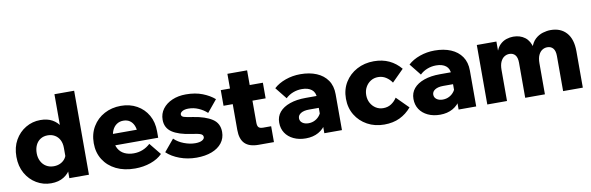

<svg xmlns="http://www.w3.org/2000/svg" viewBox="-50 -1162 4992 1621"><g transform="rotate(-10 2446.0 -352.0)"><path d="M612 0H444V-109L443 -120V-259Q443 -300 428 -328.5Q413 -357 386.5 -372.5Q360 -388 326 -388Q290 -388 263.5 -371Q237 -354 223 -324Q209 -294 209 -255Q209 -217 224.5 -186.5Q240 -156 268 -139Q296 -122 333 -122Q362 -122 386 -132.5Q410 -143 426.5 -162.5Q443 -182 448 -208L486 -192Q486 -135 463 -87.5Q440 -40 395.5 -12Q351 16 286 16Q219 16 161.5 -18Q104 -52 69.5 -113Q35 -174 35 -255Q35 -337 69.5 -397.5Q104 -458 161.5 -492Q219 -526 287 -526Q347 -526 388.5 -503Q430 -480 454 -440Q478 -400 483 -349H443V-720H612Z M1159 -168 1241 -67Q1203 -28 1140.5 -6Q1078 16 1006 16Q913 16 844 -18Q775 -52 736.5 -113Q698 -174 698 -254Q698 -335 735 -396.5Q772 -458 835.5 -492Q899 -526 977 -526Q1054 -526 1114 -492.5Q1174 -459 1208 -399.5Q1242 -340 1242 -261V-255H1078V-273Q1078 -312 1066 -340Q1054 -368 1031.5 -383.5Q1009 -399 976 -399Q944 -399 919.5 -382.5Q895 -366 881 -335Q867 -304 867 -258Q867 -209 886 -176.5Q905 -144 939 -128Q973 -112 1017 -112Q1098 -112 1159 -168ZM1242 -206H799V-304H1225L1242 -260Z M1279 -75 1364 -177Q1397 -144 1447 -125Q1497 -106 1543 -106Q1581 -106 1601.5 -117.5Q1622 -129 1622 -145Q1622 -164 1602 -172.5Q1582 -181 1523 -189Q1415 -204 1360 -241.5Q1305 -279 1305 -348Q1305 -401 1335 -441Q1365 -481 1417 -503.5Q1469 -526 1535 -526Q1615 -526 1676.5 -502Q1738 -478 1779 -442L1694 -339Q1663 -368 1621.5 -386Q1580 -404 1536 -404Q1502 -404 1483 -392.5Q1464 -381 1464 -366Q1464 -349 1485.5 -342Q1507 -335 1563 -327Q1666 -311 1724 -273Q1782 -235 1782 -161Q1782 -107 1751 -67Q1720 -27 1664 -5.5Q1608 16 1533 16Q1457 16 1389.5 -9Q1322 -34 1279 -75Z M2198 0H2066Q1987 0 1949 -38Q1911 -76 1911 -155V-636H2080V-188Q2080 -159 2091 -147.5Q2102 -136 2130 -136H2198ZM2193 -376H1832V-510H2193Z M2781 0H2630V-104L2621 -113V-305Q2621 -352 2590.5 -376Q2560 -400 2507 -400Q2467 -400 2431 -386Q2395 -372 2368 -346L2288 -446Q2328 -483 2388.5 -504.5Q2449 -526 2516 -526Q2595 -526 2654.5 -501Q2714 -476 2747.5 -427.5Q2781 -379 2781 -308ZM2470 16Q2411 16 2365.5 -5.5Q2320 -27 2295 -65Q2270 -103 2270 -154Q2270 -206 2301 -243Q2332 -280 2390 -300.5Q2448 -321 2527 -321H2635V-219H2537Q2492 -219 2466.5 -203Q2441 -187 2441 -161Q2441 -136 2461.5 -121Q2482 -106 2514 -106Q2545 -106 2571 -120Q2597 -134 2613.5 -158Q2630 -182 2633 -212L2676 -194Q2676 -131 2650.5 -83.5Q2625 -36 2578.5 -10Q2532 16 2470 16Z M3275 -191 3376 -90Q3333 -39 3275.5 -11.5Q3218 16 3142 16Q3062 16 2998 -19Q2934 -54 2897 -115Q2860 -176 2860 -255Q2860 -334 2897.5 -395Q2935 -456 3000 -491Q3065 -526 3146 -526Q3219 -526 3276.5 -499Q3334 -472 3376 -421L3275 -320Q3256 -349 3226 -368.5Q3196 -388 3158 -388Q3123 -388 3095 -370.5Q3067 -353 3050.5 -323Q3034 -293 3034 -255Q3034 -217 3050.5 -187Q3067 -157 3095 -139.5Q3123 -122 3158 -122Q3197 -122 3226.5 -141.5Q3256 -161 3275 -191Z M3932 0H3781V-104L3772 -113V-305Q3772 -352 3741.5 -376Q3711 -400 3658 -400Q3618 -400 3582 -386Q3546 -372 3519 -346L3439 -446Q3479 -483 3539.5 -504.5Q3600 -526 3667 -526Q3746 -526 3805.5 -501Q3865 -476 3898.5 -427.5Q3932 -379 3932 -308ZM3621 16Q3562 16 3516.5 -5.5Q3471 -27 3446 -65Q3421 -103 3421 -154Q3421 -206 3452 -243Q3483 -280 3541 -300.5Q3599 -321 3678 -321H3786V-219H3688Q3643 -219 3617.5 -203Q3592 -187 3592 -161Q3592 -136 3612.5 -121Q3633 -106 3665 -106Q3696 -106 3722 -120Q3748 -134 3764.5 -158Q3781 -182 3784 -212L3827 -194Q3827 -131 3801.5 -83.5Q3776 -36 3729.5 -10Q3683 16 3621 16Z M4846 0H4677V-301Q4677 -345 4659 -366.5Q4641 -388 4609 -388Q4586 -388 4566 -375.5Q4546 -363 4533.5 -336Q4521 -309 4521 -266V0H4352V-301Q4352 -345 4334 -366.5Q4316 -388 4284 -388Q4261 -388 4241 -375.5Q4221 -363 4208.5 -336Q4196 -309 4196 -266V0H4027V-510H4195V-411L4188 -412Q4202 -458 4227.5 -482.5Q4253 -507 4283 -516.5Q4313 -526 4341 -526Q4400 -526 4441 -495Q4482 -464 4496 -400H4484Q4500 -451 4529.5 -478Q4559 -505 4594.5 -515.5Q4630 -526 4662 -526Q4748 -526 4797 -471Q4846 -416 4846 -312Z"/></g></svg>

Font: Wix Madefor Display ExtraBold
Style: Regular
Weight: 800
Designer: Dalton Maag Ltd
Foundry: Dalton Maag Ltd
Version: Version 3.100